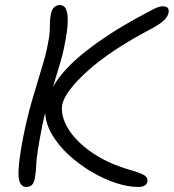

<svg xmlns="http://www.w3.org/2000/svg" viewBox="-20 -730 689 761"><path d="M85 11Q56 11 53.5 -33.5Q51 -78 72 -187Q88 -267 108.5 -337Q129 -407 146 -462.5Q163 -518 169 -552Q176 -585 177 -605Q178 -625 178 -641Q178 -657 182 -676Q186 -694 195.5 -702Q205 -710 216 -710Q234 -710 241 -695Q248 -680 248.5 -655.5Q249 -631 245 -603.5Q241 -576 236 -552Q230 -518 217 -475Q204 -432 190 -386Q231 -457 321 -527.5Q411 -598 529 -662Q566 -682 588 -693.5Q610 -705 625 -705Q653 -705 648 -680Q645 -663 628.5 -648Q612 -633 578 -615Q417 -530 327.5 -449Q238 -368 227 -316Q219 -273 249 -222Q279 -171 343.5 -126Q408 -81 501 -55Q545 -42 556 -32.5Q567 -23 564 -9Q559 11 528 11Q487 11 438.5 -5Q390 -21 342 -49.5Q294 -78 253.5 -115Q213 -152 187.5 -194.5Q162 -237 159 -282Q151 -250 146 -225Q135 -167 130 -134.5Q125 -102 124 -84Q123 -66 122 -52.5Q121 -39 117 -19Q111 11 85 11Z"/></svg>

Font: Shantell Sans Normal
Style: Italic
Weight: 300
Italic angle: -11.31°
Designer: Stephen Nixon, Anya Danilova, Shantell Martin
Foundry: Arrow Type
Version: Version 1.008;[a672d596b]